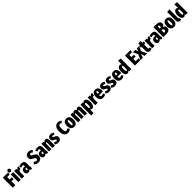

<svg xmlns="http://www.w3.org/2000/svg" viewBox="1402 -5033 9473 9473"><g transform="rotate(-45 6138.5 -296.0)"><path d="M37 -695H405L387 -570H214V-395H366V-270H214V0H37Z M604 -722Q604 -681 578 -654Q552 -627 510 -627Q468 -627 441.5 -654Q415 -681 415 -722Q415 -762 441.5 -789Q468 -816 510 -816Q551 -816 577.5 -789Q604 -762 604 -722ZM595 0H425V-533H595Z M984 -540 956 -377Q938 -383 918 -383Q882 -383 865 -355Q848 -327 837 -273V0H667V-533H815L827 -447Q864 -548 941 -548Q965 -548 984 -540Z M1397 -96 1363 15Q1317 11 1288 -5Q1259 -21 1243 -56Q1195 18 1110 18Q1043 18 1004 -27.5Q965 -73 965 -149Q965 -237 1020 -283.5Q1075 -330 1180 -330H1206V-351Q1206 -397 1193 -414Q1180 -431 1145 -431Q1103 -431 1033 -405L995 -510Q1037 -529 1086 -540Q1135 -551 1179 -551Q1277 -551 1324.5 -504.5Q1372 -458 1372 -361V-150Q1372 -125 1377 -114Q1382 -103 1397 -96ZM1206 -141V-238H1194Q1160 -238 1144.5 -220.5Q1129 -203 1129 -165Q1129 -134 1138.5 -117.5Q1148 -101 1164 -101Q1177 -101 1188 -111.5Q1199 -122 1206 -141Z M2046 -622 1971 -531Q1911 -585 1854 -585Q1823 -585 1806.5 -567.5Q1790 -550 1790 -521Q1790 -493 1810.5 -474Q1831 -455 1891 -429Q1951 -402 1987 -374Q2023 -346 2041.5 -305.5Q2060 -265 2060 -205Q2060 -140 2030.5 -89.5Q2001 -39 1946 -10.5Q1891 18 1817 18Q1739 18 1683 -9Q1627 -36 1584 -82L1667 -175Q1703 -143 1735 -126.5Q1767 -110 1803 -110Q1841 -110 1858.5 -132Q1876 -154 1876 -190Q1876 -224 1856 -247Q1836 -270 1786 -292Q1688 -334 1647.5 -383Q1607 -432 1607 -506Q1607 -568 1636.5 -615Q1666 -662 1717.5 -687.5Q1769 -713 1833 -713Q1901 -713 1952.5 -690Q2004 -667 2046 -622Z M2516 -96 2482 15Q2436 11 2407 -5Q2378 -21 2362 -56Q2314 18 2229 18Q2162 18 2123 -27.5Q2084 -73 2084 -149Q2084 -237 2139 -283.5Q2194 -330 2299 -330H2325V-351Q2325 -397 2312 -414Q2299 -431 2264 -431Q2222 -431 2152 -405L2114 -510Q2156 -529 2205 -540Q2254 -551 2298 -551Q2396 -551 2443.5 -504.5Q2491 -458 2491 -361V-150Q2491 -125 2496 -114Q2501 -103 2516 -96ZM2325 -141V-238H2313Q2279 -238 2263.5 -220.5Q2248 -203 2248 -165Q2248 -134 2257.5 -117.5Q2267 -101 2283 -101Q2296 -101 2307 -111.5Q2318 -122 2325 -141Z M2976 -400V0H2806V-383Q2806 -422 2786 -422Q2775 -422 2763 -408.5Q2751 -395 2735 -368V0H2565V-533H2713L2725 -474Q2752 -513 2782.5 -532Q2813 -551 2855 -551Q2911 -551 2943.5 -510Q2976 -469 2976 -400Z M3390 -485 3330 -394Q3276 -431 3234 -431Q3213 -431 3202 -421Q3191 -411 3191 -394Q3191 -380 3197.5 -370.5Q3204 -361 3222 -350.5Q3240 -340 3279 -324Q3345 -296 3376 -258.5Q3407 -221 3407 -159Q3407 -78 3349 -30Q3291 18 3196 18Q3139 18 3088 -3Q3037 -24 3001 -62L3079 -149Q3141 -100 3187 -100Q3209 -100 3222 -111.5Q3235 -123 3235 -143Q3235 -168 3219 -183.5Q3203 -199 3151 -220Q3083 -248 3053.5 -285Q3024 -322 3024 -381Q3024 -456 3074.5 -503.5Q3125 -551 3217 -551Q3268 -551 3313 -533.5Q3358 -516 3390 -485Z M4076 -635 3995 -539Q3970 -561 3947.5 -572Q3925 -583 3900 -583Q3848 -583 3822.5 -529Q3797 -475 3797 -349Q3797 -225 3823 -170.5Q3849 -116 3900 -116Q3928 -116 3949.5 -128Q3971 -140 4004 -167L4082 -73Q4045 -33 3994.5 -7.5Q3944 18 3883 18Q3759 18 3686 -74.5Q3613 -167 3613 -349Q3613 -468 3647.5 -549.5Q3682 -631 3743.5 -672Q3805 -713 3886 -713Q3993 -713 4076 -635Z M4537 -266Q4537 -129 4476 -55.5Q4415 18 4308 18Q4201 18 4140.5 -53.5Q4080 -125 4080 -267Q4080 -405 4140.5 -478Q4201 -551 4309 -551Q4416 -551 4476.5 -480Q4537 -409 4537 -266ZM4254 -267Q4254 -175 4266.5 -140Q4279 -105 4308 -105Q4338 -105 4350.5 -140.5Q4363 -176 4363 -266Q4363 -357 4350.5 -392Q4338 -427 4309 -427Q4279 -427 4266.5 -391.5Q4254 -356 4254 -267Z M5221 -400V0H5054V-384Q5054 -404 5049 -413.5Q5044 -423 5034 -423Q5012 -423 4989 -375V0H4825V-384Q4825 -423 4805 -423Q4782 -423 4759 -375V0H4593V-533H4741L4751 -472Q4778 -512 4808 -531.5Q4838 -551 4876 -551Q4912 -551 4938 -530Q4964 -509 4978 -469Q5029 -551 5105 -551Q5158 -551 5189.5 -510Q5221 -469 5221 -400Z M5736 -268Q5736 -181 5714 -116.5Q5692 -52 5652.5 -17Q5613 18 5561 18Q5501 18 5460 -34V207L5290 224V-533H5442L5448 -478Q5474 -517 5505 -534Q5536 -551 5575 -551Q5654 -551 5695 -478Q5736 -405 5736 -268ZM5562 -266Q5562 -362 5550 -394.5Q5538 -427 5515 -427Q5486 -427 5460 -377V-141Q5472 -123 5483.5 -114Q5495 -105 5509 -105Q5562 -105 5562 -266Z M6109 -540 6081 -377Q6063 -383 6043 -383Q6007 -383 5990 -355Q5973 -327 5962 -273V0H5792V-533H5940L5952 -447Q5989 -548 6066 -548Q6090 -548 6109 -540Z M6538 -217H6271Q6275 -152 6295 -128Q6315 -104 6352 -104Q6379 -104 6403 -114.5Q6427 -125 6457 -147L6525 -57Q6490 -22 6443.5 -2Q6397 18 6339 18Q6222 18 6162 -57Q6102 -132 6102 -264Q6102 -395 6159 -473Q6216 -551 6324 -551Q6425 -551 6483.5 -481Q6542 -411 6542 -275Q6542 -251 6538 -217ZM6376 -323Q6376 -386 6365.5 -414Q6355 -442 6326 -442Q6299 -442 6286 -415.5Q6273 -389 6270 -316H6376Z M6941 -485 6881 -394Q6827 -431 6785 -431Q6764 -431 6753 -421Q6742 -411 6742 -394Q6742 -380 6748.5 -370.5Q6755 -361 6773 -350.5Q6791 -340 6830 -324Q6896 -296 6927 -258.5Q6958 -221 6958 -159Q6958 -78 6900 -30Q6842 18 6747 18Q6690 18 6639 -3Q6588 -24 6552 -62L6630 -149Q6692 -100 6738 -100Q6760 -100 6773 -111.5Q6786 -123 6786 -143Q6786 -168 6770 -183.5Q6754 -199 6702 -220Q6634 -248 6604.5 -285Q6575 -322 6575 -381Q6575 -456 6625.5 -503.5Q6676 -551 6768 -551Q6819 -551 6864 -533.5Q6909 -516 6941 -485Z M7340 -485 7280 -394Q7226 -431 7184 -431Q7163 -431 7152 -421Q7141 -411 7141 -394Q7141 -380 7147.5 -370.5Q7154 -361 7172 -350.5Q7190 -340 7229 -324Q7295 -296 7326 -258.5Q7357 -221 7357 -159Q7357 -78 7299 -30Q7241 18 7146 18Q7089 18 7038 -3Q6987 -24 6951 -62L7029 -149Q7091 -100 7137 -100Q7159 -100 7172 -111.5Q7185 -123 7185 -143Q7185 -168 7169 -183.5Q7153 -199 7101 -220Q7033 -248 7003.5 -285Q6974 -322 6974 -381Q6974 -456 7024.5 -503.5Q7075 -551 7167 -551Q7218 -551 7263 -533.5Q7308 -516 7340 -485Z M7820 -217H7553Q7557 -152 7577 -128Q7597 -104 7634 -104Q7661 -104 7685 -114.5Q7709 -125 7739 -147L7807 -57Q7772 -22 7725.5 -2Q7679 18 7621 18Q7504 18 7444 -57Q7384 -132 7384 -264Q7384 -395 7441 -473Q7498 -551 7606 -551Q7707 -551 7765.5 -481Q7824 -411 7824 -275Q7824 -251 7820 -217ZM7658 -323Q7658 -386 7647.5 -414Q7637 -442 7608 -442Q7581 -442 7568 -415.5Q7555 -389 7552 -316H7658Z M8309 -743V0H8158L8153 -54Q8130 -20 8101 -1Q8072 18 8030 18Q7948 18 7905 -55.5Q7862 -129 7862 -267Q7862 -353 7885.5 -417.5Q7909 -482 7950.5 -516.5Q7992 -551 8045 -551Q8102 -551 8139 -506V-760ZM8139 -149V-393Q8128 -411 8118 -419.5Q8108 -428 8095 -428Q8036 -428 8036 -267Q8036 -173 8050 -139Q8064 -105 8088 -105Q8117 -105 8139 -149Z M8922 -570H8736V-414H8900V-291H8736V-126H8935V0H8559V-695H8941Z M9410 0H9233L9170 -195L9113 0H8938L9072 -280L8949 -533H9124L9172 -365L9216 -533H9386L9274 -285Z M9740 -25Q9713 -4 9678 7Q9643 18 9607 18Q9525 18 9484 -28Q9443 -74 9443 -153V-415H9393V-533H9443V-647L9613 -667V-533H9711L9694 -415H9613V-155Q9613 -116 9646 -116Q9664 -116 9685 -128Z M10079 -540 10051 -377Q10033 -383 10013 -383Q9977 -383 9960 -355Q9943 -327 9932 -273V0H9762V-533H9910L9922 -447Q9959 -548 10036 -548Q10060 -548 10079 -540Z M10492 -96 10458 15Q10412 11 10383 -5Q10354 -21 10338 -56Q10290 18 10205 18Q10138 18 10099 -27.5Q10060 -73 10060 -149Q10060 -237 10115 -283.5Q10170 -330 10275 -330H10301V-351Q10301 -397 10288 -414Q10275 -431 10240 -431Q10198 -431 10128 -405L10090 -510Q10132 -529 10181 -540Q10230 -551 10274 -551Q10372 -551 10419.5 -504.5Q10467 -458 10467 -361V-150Q10467 -125 10472 -114Q10477 -103 10492 -96ZM10301 -141V-238H10289Q10255 -238 10239.5 -220.5Q10224 -203 10224 -165Q10224 -134 10233.5 -117.5Q10243 -101 10259 -101Q10272 -101 10283 -111.5Q10294 -122 10301 -141Z M11012 -203Q11012 -98 10940 -49Q10868 0 10745 0H10542V-695H10722Q10848 -695 10918 -650Q10988 -605 10988 -516Q10988 -457 10956 -420Q10924 -383 10874 -368Q11012 -334 11012 -203ZM10719 -571V-419H10740Q10779 -419 10795 -439Q10811 -459 10811 -498Q10811 -533 10794.5 -552Q10778 -571 10739 -571ZM10832 -214Q10832 -260 10813 -282Q10794 -304 10750 -304H10719V-127H10746Q10788 -127 10810 -147.5Q10832 -168 10832 -214Z M11499 -266Q11499 -129 11438 -55.5Q11377 18 11270 18Q11163 18 11102.5 -53.5Q11042 -125 11042 -267Q11042 -405 11102.5 -478Q11163 -551 11271 -551Q11378 -551 11438.5 -480Q11499 -409 11499 -266ZM11216 -267Q11216 -175 11228.5 -140Q11241 -105 11270 -105Q11300 -105 11312.5 -140.5Q11325 -176 11325 -266Q11325 -357 11312.5 -392Q11300 -427 11271 -427Q11241 -427 11228.5 -391.5Q11216 -356 11216 -267Z M11552 -130V-743L11722 -761V-138Q11722 -116 11741 -116Q11749 -116 11757 -118L11787 -1Q11747 18 11696 18Q11628 18 11590 -21.5Q11552 -61 11552 -130Z M12241 -743V0H12090L12085 -54Q12062 -20 12033 -1Q12004 18 11962 18Q11880 18 11837 -55.5Q11794 -129 11794 -267Q11794 -353 11817.5 -417.5Q11841 -482 11882.5 -516.5Q11924 -551 11977 -551Q12034 -551 12071 -506V-760ZM12071 -149V-393Q12060 -411 12050 -419.5Q12040 -428 12027 -428Q11968 -428 11968 -267Q11968 -173 11982 -139Q11996 -105 12020 -105Q12049 -105 12071 -149Z"/></g></svg>

Font: Fira Sans Compressed ExtraBold
Style: Regular
Weight: 800
Width: 1
Designer: bBox Type GmbH & Carrois Corporate GbR & Edenspiekermann AG
Foundry: bBox Type GmbH & Carrois Corporate GbR & Edenspiekermann AG
Version: Version 4.301